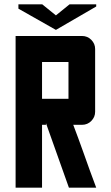

<svg xmlns="http://www.w3.org/2000/svg" viewBox="-20 -866 513 886"><path d="M301 -846H424V-836L238 -728L65 -826V-846H175L238 -795ZM52 -700H358Q384 -700 401.5 -682Q419 -664 419 -640V-350Q419 -326 401.5 -308Q384 -290 358 -290H318Q329 -260 341 -228.5Q353 -197 364 -165Q378 -125 394 -81Q410 -37 424 0H298L192 -298V-290H174V0H52ZM174 -410H296V-580H174Z"/></svg>

Font: Tschichold
Style: Bold
Weight: 700
Designer: Peter Wiegel
Foundry: Peter Wiegel
Version: Version 1.000; ttfautohint (v1.3)